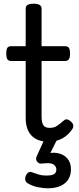

<svg xmlns="http://www.w3.org/2000/svg" viewBox="-20 -750 428 1039"><path d="M243 17Q201 17 173.5 1.5Q146 -14 132.5 -42.5Q119 -71 119 -111V-420H41Q26 -420 20 -429Q14 -438 14 -460Q14 -483 20 -491.5Q26 -500 41 -500H119V-704Q119 -717 129.5 -723.5Q140 -730 161 -730Q183 -730 194 -723.5Q205 -717 205 -704V-500H331Q346 -500 352.5 -491.5Q359 -483 359 -460Q359 -438 352.5 -429Q346 -420 331 -420H205V-121Q205 -87 214.5 -72.5Q224 -58 249 -58Q272 -58 288.5 -69Q305 -80 323 -96Q335 -107 345.5 -103.5Q356 -100 365 -91Q376 -81 376.5 -70.5Q377 -60 371 -51Q354 -26 333 -11Q312 4 289 10.5Q266 17 243 17ZM236 269Q220 269 188 263.5Q156 258 129 241Q118 234 116.5 222.5Q115 211 120 200Q127 186 136 182Q145 178 158 184Q169 188 188 194Q207 200 229 200Q260 200 272.5 192.5Q285 185 285 166Q285 151 269.5 140Q254 129 210 135Q199 136 193 134Q187 132 181 125Q176 118 175.5 111Q175 104 178 97L228 -13H298L239 105L209 89Q254 72 289 78Q324 84 344 107Q364 130 364 166Q364 198 349.5 221Q335 244 307 256.5Q279 269 236 269Z"/></svg>

Font: Playwrite ES
Style: Regular
Weight: 400
Designer: Veronika Burian, José Scaglione
Foundry: TypeTogether
Version: Version 1.002